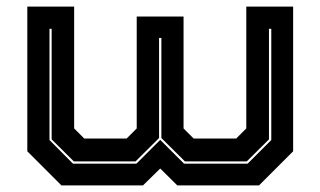

<svg xmlns="http://www.w3.org/2000/svg" viewBox="-20 -560 968 580"><path d="M62.5 -540H204V-172L234.5 -141.5H362.5L393 -172V-510H534.5V-172L565 -141.5H693.5L724 -172V-540H865.5V-103L762.5 0H515.5L464 -51L412 0H165.5L62.5 -103ZM129.5 -473V-137L200.5 -65.5H392L464 -137.5L536 -65.5H728L799.5 -137V-473H792.5V-139L725.5 -72.5H538.5L467.5 -143V-445.5H460.5V-143L389.5 -72.5H203L136 -139V-473Z"/></svg>

Font: Tourney Expanded ExtraBold
Style: Regular
Weight: 800
Width: 7
Designer: Tyler Finck
Foundry: Etcetera Type Co
Version: Version 1.010; ttfautohint (v1.8.3)